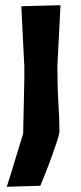

<svg xmlns="http://www.w3.org/2000/svg" viewBox="-20 -522 313 738"><path d="M6 196Q22.5 145 37.5 94.5Q52.5 44 69 -8.5L73.5 -217V-267Q70 -338.5 67.2 -391.2Q64.5 -444 62 -498L212.5 -502Q209.5 -447 207 -393.5Q204.5 -340 200.5 -267Q200.5 -190 204.5 -126Q208.5 -62 208.5 -17.5Q208.5 -8 199.8 19.2Q191 46.5 178.8 80.2Q166.5 114 154.2 144.5Q142 175 135 192Z"/></svg>

Font: Commissioner Loud SemiBold
Style: Regular
Weight: 600
Designer: Kostas Bartsokas
Foundry: Kostas Bartsokas
Version: Version 1.000; ttfautohint (v1.8.3)